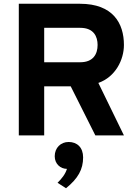

<svg xmlns="http://www.w3.org/2000/svg" viewBox="-20 -720 734 1021"><path d="M80 0H215V-261H356L487 0H639L503 -279C594 -311 639 -402 639 -481C639 -596 581 -700 405 -700H80ZM215 -389V-572H407C479 -572 499 -525 499 -481C499 -433 476 -389 407 -389ZM286 252 331 281C395 229 422 181 422 117C422 64 390 35 345 35C303 35 271 66 271 111C271 152 302 178 336 178C327 207 309 229 286 252Z"/></svg>

Font: Overpass ExtraBold
Style: Regular
Weight: 800
Designer: Delve Withrington, Thomas Jockin
Foundry: Delve Fonts
Version: Version 3.000;DELV;Overpass